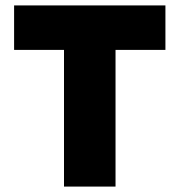

<svg xmlns="http://www.w3.org/2000/svg" viewBox="-20 -688 662 708"><path d="M216 0V-504H32V-668H590V-504H406V0Z"/></svg>

Font: Gantari Black
Style: Regular
Weight: 900
Version: Version 1.000